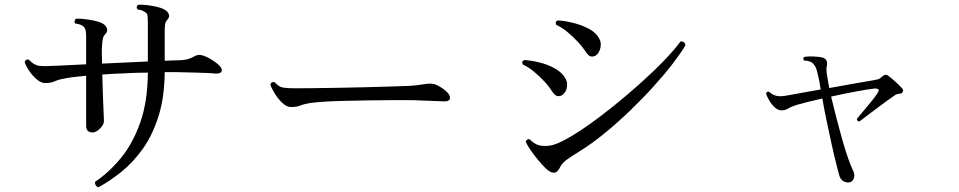

<svg xmlns="http://www.w3.org/2000/svg" viewBox="-20 -757 4040 809"><path d="M395 32Q387 30 383 23Q379 16 381 9Q440 -31 490 -92Q540 -153 571 -241Q602 -329 603 -451Q552 -451 504 -448Q480 -447 456.5 -446Q433 -445 411 -443Q412 -401 413.5 -358Q415 -315 416.5 -284.5Q418 -254 418 -247Q418 -232 401.5 -215.5Q385 -199 371 -199Q343 -199 343 -226V-438Q316 -435 292.5 -432.5Q269 -430 251 -426Q227 -422 211 -414.5Q195 -407 170 -407Q153 -407 134.5 -423Q116 -439 102 -460Q88 -481 84 -496Q89 -510 102 -505Q123 -482 147 -479.5Q171 -477 214 -480Q218 -480 220 -480Q237 -481 269.5 -482.5Q302 -484 343 -486V-603Q343 -614 341.5 -625.5Q340 -637 332 -645Q322 -655 297 -658Q293 -663 294.5 -669Q296 -675 300 -678Q315 -679 336.5 -676.5Q358 -674 379 -669.5Q400 -665 412 -658Q425 -651 430 -639Q435 -627 426 -616Q416 -606 413.5 -594.5Q411 -583 410 -565Q408 -543 410 -489Q458 -491 508 -493.5Q558 -496 603 -498V-662Q603 -673 602 -686.5Q601 -700 594 -704Q589 -708 580.5 -712Q572 -716 560 -717Q551 -730 563 -737Q578 -738 599 -735.5Q620 -733 640 -728.5Q660 -724 672 -717Q686 -710 691 -698Q696 -686 686 -675Q677 -665 675.5 -653.5Q674 -642 674 -624V-501Q695 -502 711.5 -502.5Q728 -503 738 -503Q758 -504 770.5 -507.5Q783 -511 802 -521Q821 -532 853 -516Q866 -510 882.5 -498.5Q899 -487 906 -479Q918 -466 913.5 -456Q909 -446 887 -447Q873 -449 851 -449.5Q829 -450 806.5 -451Q784 -452 768 -452Q746 -453 722.5 -453Q699 -453 674 -453Q673 -346 647.5 -266Q622 -186 581 -129Q540 -72 491.5 -33Q443 6 395 32Z M1205 -306Q1188 -306 1169.5 -323.5Q1151 -341 1137 -364Q1123 -387 1119 -401Q1124 -415 1138 -410Q1155 -391 1172 -388Q1189 -385 1223 -385Q1247 -385 1295 -385.5Q1343 -386 1402.5 -387Q1462 -388 1521 -389.5Q1580 -391 1628 -392.5Q1676 -394 1700 -395Q1720 -396 1736.5 -398Q1753 -400 1772 -403Q1785 -405 1797 -404.5Q1809 -404 1820 -399Q1833 -393 1847.5 -382.5Q1862 -372 1869 -363Q1879 -349 1875 -339Q1871 -329 1849 -330Q1827 -331 1797 -332Q1767 -333 1744 -334Q1733 -335 1701 -335Q1669 -335 1624.5 -335Q1580 -335 1530 -334Q1480 -333 1432 -332Q1384 -331 1346 -328.5Q1308 -326 1287 -323Q1262 -319 1246 -312.5Q1230 -306 1205 -306Z M2277 -50Q2263 -64 2246 -84.5Q2229 -105 2215 -125.5Q2201 -146 2195 -160Q2197 -166 2202 -169Q2207 -172 2212 -170Q2223 -158 2238 -150Q2253 -142 2275 -142Q2297 -142 2314 -147.5Q2331 -153 2351 -163Q2396 -186 2452 -225Q2508 -264 2567.5 -312Q2627 -360 2682.5 -410Q2738 -460 2781 -505Q2824 -550 2847 -582Q2866 -584 2868 -566Q2850 -535 2815.5 -490Q2781 -445 2734.5 -393.5Q2688 -342 2635 -291Q2582 -240 2527.5 -195.5Q2473 -151 2423 -120Q2385 -97 2366 -82.5Q2347 -68 2339 -51Q2319 -8 2277 -50ZM2490 -523Q2481 -518 2470.5 -519Q2460 -520 2448 -539Q2435 -559 2414.5 -581Q2394 -603 2370.5 -622.5Q2347 -642 2324 -652Q2317 -666 2330 -671Q2362 -669 2395.5 -660.5Q2429 -652 2457 -638Q2485 -624 2499 -604Q2515 -582 2510.5 -558Q2506 -534 2490 -523ZM2348 -356Q2340 -351 2329.5 -352Q2319 -353 2306 -372Q2294 -392 2273.5 -414Q2253 -436 2229.5 -455.5Q2206 -475 2183 -485Q2176 -499 2189 -504Q2221 -502 2254.5 -493.5Q2288 -485 2315.5 -470Q2343 -455 2357 -435Q2373 -414 2369 -390.5Q2365 -367 2348 -356Z M3555 12Q3542 12 3531.5 5Q3521 -2 3516 -19Q3511 -36 3505 -61Q3495 -100 3483.5 -152Q3472 -204 3461.5 -255Q3451 -306 3445 -342Q3375 -326 3337 -315Q3314 -308 3301.5 -300Q3289 -292 3272 -292Q3258 -292 3244 -305Q3230 -318 3220.5 -335Q3211 -352 3208 -362Q3210 -374 3221 -370Q3235 -357 3252.5 -353Q3270 -349 3304 -356Q3326 -360 3362 -366.5Q3398 -373 3438 -380Q3434 -407 3429.5 -427.5Q3425 -448 3422 -459Q3417 -478 3405.5 -489.5Q3394 -501 3368 -502Q3361 -511 3369 -517Q3383 -520 3407 -519Q3431 -518 3444 -515Q3470 -508 3464 -479Q3461 -466 3463 -451.5Q3465 -437 3469 -414Q3470 -408 3471.5 -401Q3473 -394 3474 -386Q3533 -397 3585.5 -406Q3638 -415 3661 -419Q3673 -421 3680 -423Q3687 -425 3694 -432Q3709 -447 3721 -439Q3735 -429 3752.5 -413Q3770 -397 3780 -386Q3789 -377 3783 -369Q3780 -363 3770 -362Q3761 -362 3754 -358Q3742 -350 3719 -333.5Q3696 -317 3671 -298Q3646 -279 3626.5 -264.5Q3607 -250 3601 -245Q3589 -247 3591 -257Q3599 -267 3617.5 -288.5Q3636 -310 3654 -332.5Q3672 -355 3679 -367Q3690 -385 3665 -384Q3638 -381 3586.5 -371.5Q3535 -362 3482 -350Q3491 -312 3502.5 -267Q3514 -222 3526.5 -177.5Q3539 -133 3551.5 -96Q3564 -59 3575 -37Q3584 -18 3576.5 -3Q3569 12 3555 12Z"/></svg>

Font: Zen Old Mincho
Style: Regular
Weight: 400
Designer: Yoshimichi Ohira
Foundry: Positype
Version: Version 1.001